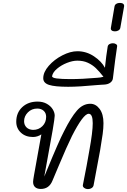

<svg xmlns="http://www.w3.org/2000/svg" viewBox="-20 -1302 875 1323"><path d="M693 -453Q693 -419 687.5 -378.5Q682 -338 670 -267Q653 -171 625 -26Q623 -14 612 -6.5Q601 1 587 1Q572 1 560.5 -7Q549 -15 551 -27Q580 -171 596 -267Q619 -393 619 -453Q619 -518 591 -518Q554 -518 476 -365Q440 -292 384 -158L341 -56Q318 0 261 0Q236 0 222 -12.5Q208 -25 208 -49Q208 -59 214 -93Q220 -127 228.5 -173.5Q237 -220 242 -249L265 -376Q238 -358 207 -358Q156 -358 124 -388Q92 -418 92 -463Q92 -525 133 -563.5Q174 -602 239 -602Q276 -602 303 -586.5Q330 -571 343.5 -548.5Q357 -526 357 -505Q357 -472 302 -179L285 -85L302 -126Q386 -331 421 -397Q469 -493 510 -540Q551 -587 602 -587Q640 -587 666.5 -551.5Q693 -516 693 -453ZM208 -407Q246 -407 272 -432.5Q298 -458 298 -497Q298 -523 281 -538.5Q264 -554 237 -554Q198 -554 172 -527.5Q146 -501 146 -467Q146 -441 162.5 -424.5Q179 -408 208 -407Z M278 -763Q278 -805 316 -848.5Q354 -892 409.5 -920.5Q465 -949 513 -949Q575 -949 627.5 -914Q680 -879 703 -835Q712 -922 722 -981Q724 -992 734 -998Q744 -1004 758 -1004Q771 -1004 780 -997.5Q789 -991 787 -982Q776 -913 758 -762Q756 -744 739.5 -732Q723 -720 696 -719Q689 -719 677.5 -718Q666 -717 650 -716Q525 -704 450 -704Q358 -704 318 -717Q278 -730 278 -763ZM650 -766Q672 -767 693 -773Q664 -810 640.5 -832.5Q617 -855 585.5 -869.5Q554 -884 513 -884Q480 -884 441 -868.5Q402 -853 373 -828.5Q344 -804 339 -778Q337 -766 370.5 -761.5Q404 -757 465 -757Q546 -757 650 -766Z M744 -1110 769 -1257Q771 -1269 781 -1275.5Q791 -1282 806 -1282Q821 -1282 829 -1275.5Q837 -1269 835 -1257L809 -1110Q807 -1099 796.5 -1092.5Q786 -1086 772 -1086Q757 -1086 749.5 -1092.5Q742 -1099 744 -1110Z"/></svg>

Font: Mali
Style: Italic
Weight: 400
Italic angle: -10°
Version: Version 1.000; ttfautohint (v1.6)